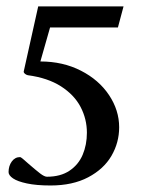

<svg xmlns="http://www.w3.org/2000/svg" viewBox="-20 -459 474 601"><path d="M66.9 -223.6Q62.5 -224.6 58.3 -227.8Q54.2 -231 54.2 -234.9L99.6 -439H366.7L349.1 -373H136.7L106.4 -266.6Q176.8 -266.6 233.2 -237.8Q289.6 -209 321.3 -161.4Q353 -113.8 353 -60.5Q353 -12.7 328.9 28.8Q304.7 70.3 256.1 95.9Q207.5 121.6 138.2 121.6Q93.8 121.6 64.2 115.2Q34.7 108.9 20.8 99.4Q6.8 89.8 6.8 79.6Q6.8 60.5 16.8 46.6Q26.9 32.7 43 32.7Q46.4 32.7 69.3 53.7Q92.3 73.7 105.7 84Q119.1 94.2 127 94.2Q169.4 94.2 197.5 75.4Q225.6 56.6 238.8 25.4Q252 -5.9 252 -43.5Q252 -86.4 232.2 -124.3Q212.4 -162.1 170.9 -188.7Q129.4 -215.3 66.9 -223.6Z"/></svg>

Font: Radley
Style: Regular
Weight: 400
Designer: Vernon Adams
Foundry: Vernon Adams
Version: Version 1.003; ttfautohint (v1.6)